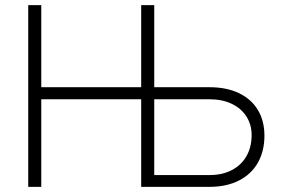

<svg xmlns="http://www.w3.org/2000/svg" viewBox="-20 -727 1097 747"><path d="M89.8 -707H140.6V-387.7H529.3V-707H580.1V-387.7H794.9Q861.3 -387.7 909.4 -364.7Q957.5 -341.8 983.2 -299.3Q1008.8 -256.8 1008.8 -199.2Q1008.8 -139.2 983.4 -94.2Q958 -49.3 909.7 -24.7Q861.3 0 794.9 0H529.3V-340.8H140.6V0H89.8ZM794.9 -45.9Q845.7 -45.9 882.8 -65.7Q919.9 -85.4 939.5 -120.6Q959 -155.8 959 -201.2Q959 -241.7 939 -273.4Q918.9 -305.2 881.8 -323Q844.7 -340.8 794.9 -340.8H580.1V-45.9Z"/></svg>

Font: Pretendard Std ExtraLight
Style: Regular
Weight: 200
Designer: Base glyphs from Inter by Rasmus Andersson; Hangeul glyphs from Noto Sans CJK(Source Han Sans) by Jang Soo-young and Kan
Foundry: Kil Hyung-jin
Version: Version 1.309